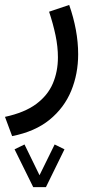

<svg xmlns="http://www.w3.org/2000/svg" viewBox="-26 -286 383 774"><path d="M107.9 468.3H159.2L233.9 315.9L194.3 296.4L133.3 420.4L72.8 296.4L32.7 315.9ZM22.9 262.7Q115.2 244.6 174.1 196.5Q232.9 148.4 261 80.1Q289.1 11.7 289.1 -67.4Q289.1 -115.7 279.8 -166Q270.5 -216.3 252.9 -266.1L171.9 -238.8Q188 -190.4 197.8 -144Q207.5 -97.7 207.5 -54.7Q207.5 2.4 187 50.5Q166.5 98.6 119.9 133.3Q73.2 168 -5.9 185.1Z"/></svg>

Font: Vazirmatn RD NL
Style: Regular
Weight: 400
Designer: Saber Rastikerdar
Foundry: Saber Rastikerdar
Version: Version 32.101